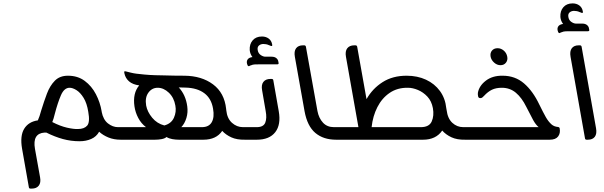

<svg xmlns="http://www.w3.org/2000/svg" viewBox="-20 -823 3558 1131"><path d="M730 -74 743 0H691Q651 0 619 -13Q587 -26 564 -47Q548 -18 517.5 -4.5Q487 9 449 9Q398 9 350.5 -4Q303 -17 253 -42H242Q170 -37 186 54L216 221Q222 253 208.5 270.5Q195 288 167 288H160Q151 288 150 280L110 53Q97 -23 122.5 -64.5Q148 -106 203 -114Q208 -125 213 -139.5Q218 -154 223 -173Q239 -225 256.5 -271.5Q274 -318 303 -347.5Q332 -377 380 -377Q438 -377 479 -346.5Q520 -316 545 -268Q570 -220 579 -166V-164Q588 -118 616 -96Q644 -74 675 -74ZM439 -63Q476 -63 493.5 -83Q511 -103 500 -164Q492 -215 472.5 -246.5Q453 -278 430.5 -292Q408 -306 390 -306Q358 -306 339 -262Q320 -218 303 -153Q299 -137 295.5 -125Q292 -113 288 -104Q335 -80 374.5 -71Q414 -62 439 -63Z M1411 -74H1466L1479 0H1424Q1375 1 1342.5 -14Q1310 -29 1289 -52Q1254 0 1178 0H1034Q1015 0 995 -3.5Q975 -7 961 -16Q951 -7 932 -3.5Q913 0 893 0H710L697 -74H840Q812 -95 794.5 -128Q777 -161 772 -197Q761 -274 800 -320Q762 -325 740.5 -343.5Q719 -362 713 -390L712 -396Q711 -398 712.5 -401.5Q714 -405 723 -402Q735 -399 751 -395Q767 -391 783 -389Q799 -387 829.5 -384Q860 -381 894 -380Q913 -380 942.5 -379Q972 -378 1005 -377.5Q1038 -377 1067 -377Q1168 -376 1235 -326Q1302 -276 1312 -182L1313 -173Q1318 -125 1346.5 -99.5Q1375 -74 1411 -74ZM1048 -74H1169Q1211 -74 1227.5 -103.5Q1244 -133 1235 -183Q1225 -243 1183.5 -274Q1142 -305 1074 -307Q1064 -307 1054 -307.5Q1044 -308 1033 -308Q1074 -264 1083 -197Q1088 -161 1078 -128Q1068 -95 1048 -74ZM909 -306Q875 -306 854 -277Q833 -248 841 -201Q848 -164 876.5 -129.5Q905 -95 948 -84Q989 -95 1004.5 -129.5Q1020 -164 1013 -201Q1005 -248 974.5 -277Q944 -306 909 -306Z M1613 -444H1509Q1493 -444 1481 -443.5Q1469 -443 1458 -438Q1453 -437 1450.5 -435Q1448 -433 1445 -433Q1441 -433 1438 -439Q1430 -458 1437.5 -471Q1445 -484 1467 -487Q1453 -505 1451 -528Q1449 -563 1468.5 -585.5Q1488 -608 1523 -608Q1546 -608 1562.5 -596Q1579 -584 1583 -562Q1586 -550 1577 -552Q1574 -553 1571 -554.5Q1568 -556 1564 -557Q1556 -561 1547 -562.5Q1538 -564 1530 -564Q1514 -563 1504.5 -554Q1495 -545 1498 -528Q1501 -509 1515.5 -499Q1530 -489 1543 -489H1580Q1598 -489 1608.5 -480Q1619 -471 1620 -457L1621 -453Q1623 -444 1613 -444ZM1590 -350 1622 -168Q1636 -89 1601.5 -44.5Q1567 0 1493 0H1467L1454 -74H1492Q1532 -74 1542.5 -100.5Q1553 -127 1545 -169L1524 -291Q1518 -323 1531.5 -340.5Q1545 -358 1573 -358H1580Q1589 -358 1590 -350Z M2021 0H1960Q1885 0 1837.5 -40Q1790 -80 1774 -168L1717 -488Q1711 -521 1724 -538.5Q1737 -556 1765 -556H1772Q1780 -556 1782 -548L1850 -169Q1858 -127 1882.5 -100.5Q1907 -74 1947 -74H2008Z M2709 -74H2764L2776 0H2721Q2672 1 2639 -14.5Q2606 -30 2585 -54Q2548 0 2472 0H1996L1983 -74H2091V-76L2018 -488Q2012 -521 2025.5 -538.5Q2039 -556 2067 -556H2074Q2082 -556 2084 -548L2139 -239Q2174 -301 2233.5 -339Q2293 -377 2375 -377Q2439 -377 2489.5 -353.5Q2540 -330 2571.5 -287Q2603 -244 2609 -185L2611 -174Q2617 -125 2644.5 -99.5Q2672 -74 2709 -74ZM2169 -74H2459Q2508 -74 2523 -107.5Q2538 -141 2530 -186Q2522 -228 2497.5 -254Q2473 -280 2442 -293Q2411 -306 2383 -306Q2321 -307 2275.5 -276Q2230 -245 2203 -192Q2176 -139 2169 -74Z M2911 -539Q2931 -539 2947.5 -525Q2964 -511 2968 -489Q2972 -469 2960.5 -454Q2949 -439 2928 -439Q2908 -439 2891 -454Q2874 -469 2870 -489Q2866 -511 2878 -525Q2890 -539 2911 -539ZM3218 0H2758L2745 -74H3153Q3136 -88 3120.5 -116Q3105 -144 3080 -194Q3054 -247 3019 -276.5Q2984 -306 2936 -306Q2902 -306 2878 -294.5Q2854 -283 2831 -258Q2826 -253 2821.5 -249Q2817 -245 2809 -245Q2799 -245 2796.5 -255Q2794 -265 2795 -276Q2802 -317 2841.5 -347.5Q2881 -378 2941 -377Q3014 -377 3066.5 -332Q3119 -287 3157 -207Q3180 -160 3195 -133.5Q3210 -107 3229 -90Q3244 -77 3267 -75Q3276 -74 3277 -66Q3282 -38 3267.5 -19Q3253 0 3218 0Z M3443 -639H3339Q3323 -639 3311 -638.5Q3299 -638 3288 -633Q3283 -632 3280.5 -630Q3278 -628 3275 -628Q3271 -628 3268 -634Q3260 -653 3267.5 -666Q3275 -679 3297 -682Q3283 -700 3281 -723Q3279 -758 3298.5 -780.5Q3318 -803 3353 -803Q3376 -803 3392.5 -791Q3409 -779 3413 -757Q3416 -745 3407 -747Q3404 -748 3401 -749.5Q3398 -751 3394 -752Q3386 -756 3377 -757.5Q3368 -759 3360 -759Q3344 -758 3334.5 -749Q3325 -740 3328 -723Q3331 -704 3345.5 -694Q3360 -684 3373 -684H3410Q3428 -684 3438.5 -675Q3449 -666 3450 -652L3451 -648Q3453 -639 3443 -639ZM3406 -548 3491 -68Q3497 -35 3484 -17.5Q3471 0 3443 0H3436Q3427 0 3426 -8L3341 -488Q3335 -521 3348 -538.5Q3361 -556 3389 -556H3396Q3404 -556 3406 -548Z"/></svg>

Font: Zain
Style: Italic
Weight: 400
Italic angle: -10°
Designer: Zain,Boutros
Foundry: Mobile Telecommunications Company (Zain), 2024
Version: Version 1.51; ttfautohint (v1.8.4)